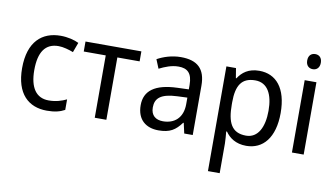

<svg xmlns="http://www.w3.org/2000/svg" viewBox="-91 -949 2445 1401"><g transform="rotate(10 1131.5 -248.5)"><path d="M282 10C340 10 379 0 414 -19V-97C378 -80 337 -66 282 -66C189 -66 141 -137 141 -266C141 -400 188 -469 286 -469C321 -469 365 -456 396 -444L423 -517C392 -533 340 -546 288 -546C152 -546 51 -463 51 -265C51 -75 146 10 282 10Z M887 -462V-536H473V-462H636V0H722V-462Z M1179 -545C1112 -545 1050 -524 1005 -499L1032 -433C1074 -454 1122 -474 1174 -474C1239 -474 1276 -444 1276 -355V-323L1191 -320C1027 -314 950 -256 950 -149C950 -40 1018 10 1109 10C1194 10 1234 -17 1278 -76H1282L1299 0H1362V-365C1362 -490 1302 -545 1179 -545ZM1276 -262V-214C1276 -110 1213 -61 1130 -61C1077 -61 1040 -88 1040 -148C1040 -216 1080 -254 1203 -259Z M1760 -546C1679 -546 1634 -509 1604 -463H1600L1588 -536H1517V240H1604V20C1604 -5 1600 -45 1598 -68H1604C1633 -26 1681 10 1759 10C1883 10 1966 -86 1966 -269C1966 -454 1884 -546 1760 -546ZM1743 -472C1834 -472 1876 -392 1876 -270C1876 -150 1834 -63 1745 -63C1637 -63 1604 -137 1604 -269V-286C1604 -411 1643 -472 1743 -472Z M2141 -737C2113 -737 2090 -720 2090 -681C2090 -643 2113 -625 2141 -625C2168 -625 2191 -643 2191 -681C2191 -720 2168 -737 2141 -737ZM2184 -536H2097V0H2184Z"/></g></svg>

Font: Noto Sans Thai
Style: Regular
Weight: 400
Designer: Monotype Design Team
Foundry: Monotype Imaging Inc.
Version: Version 1.901